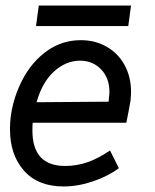

<svg xmlns="http://www.w3.org/2000/svg" viewBox="-20 -662 561 693"><path d="M97 -191Q97 -63 215 -63Q257 -63 296 -76.5Q335 -90 377 -119L409 -55Q370 -26 316 -7.5Q262 11 209 11Q117 11 66.5 -46Q16 -103 16 -196Q16 -219 19 -243Q29 -314 62.5 -377Q96 -440 150 -478.5Q204 -517 272 -517Q324 -517 365.5 -493Q407 -469 430 -426.5Q453 -384 453 -330Q453 -320 451 -298Q444 -258 436 -219H98Q97 -210 97 -191ZM372 -295 373 -307Q375 -323 375 -330Q375 -380 345 -411.5Q315 -443 269 -443Q218 -443 175 -404Q132 -365 112 -293ZM120 -642H453L443 -568H110Z"/></svg>

Font: Bellota Text
Style: Bold Italic
Weight: 700
Italic angle: -7.5°
Designer: Kemie Guaida
Foundry: Kemie Guaida
Version: Version 4.001